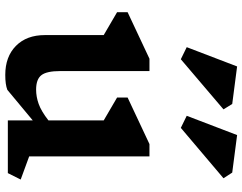

<svg xmlns="http://www.w3.org/2000/svg" viewBox="-118 -814 942 747"><g transform="rotate(90 353.5 -441.0)"><path d="M654 0H449V-97L330 2Q309 10 272 10Q201 10 159 -31.5Q117 -73 117 -144V-373L28 -425V-466L209 -551H257V-204Q257 -151 273 -130.5Q289 -110 329 -110Q357 -110 385 -120Q413 -130 449 -158V-373L360 -425V-466L541 -551H589V-83L679 -50ZM406 -839 211 -673 164 -696 239 -892 385 -873ZM674 -839 478 -673 431 -696 506 -892 652 -873Z"/></g></svg>

Font: Inknut Antiqua SemiBold
Style: Regular
Weight: 600
Designer: Claus Eggers Sørensen
Foundry: Claus Eggers Sørensen
Version: Version 1.003; ttfautohint (v1.8.2) -l 8 -r 50 -G 200 -x 14 